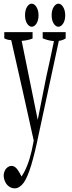

<svg xmlns="http://www.w3.org/2000/svg" viewBox="-27 -737 394 1057"><path d="M334.5 -560.1Q334.5 -538.1 334.5 -525.4Q315.4 -513.7 296.9 -512.2Q240.2 -251 186.5 0.5Q165 106 144.8 172.6Q124.5 239.3 103 269.5Q80.1 299.8 54.2 299.8Q38.1 299.8 23.9 290.5Q9.8 281.2 1.5 263.9Q-6.8 246.6 -6.8 225.6Q-3.4 200.7 9.3 188.5Q22 176.3 36.6 176.3Q48.8 176.3 59.6 185.8Q70.3 195.3 84 219.7Q85.9 228 87.9 226.1Q89.8 234.4 91.8 232.9Q94.2 234.4 96.2 226.6Q103 216.8 108.4 206.1Q125 173.3 136.7 133.5Q148.4 93.8 155.8 51.8Q156.7 49.8 158.2 38.1Q158.2 42.5 158.7 37.1Q99.1 -234.4 34.7 -516.1Q15.6 -516.1 -3.4 -525.9Q-3.4 -538.1 -3.4 -560.1H152.3Q152.3 -537.6 152.3 -524.9Q123 -513.7 92.3 -512.2Q137.2 -289.6 180.7 -77.1Q203.6 -189.5 227.1 -311Q248.5 -406.2 270 -510.7Q238.8 -513.2 208 -525.9Q208 -538.1 208 -560.1ZM320.6 -607.4Q309.1 -589.8 294.4 -589.8Q279.8 -589.8 268.6 -607.4Q257.3 -625 257.3 -653.1Q257.3 -681.2 268.8 -699Q280.3 -716.8 294.7 -716.8Q309.1 -716.8 320.6 -698.5Q332 -680.2 332 -652.6Q332 -625 320.6 -607.4ZM121.8 -699Q132.8 -716.8 147.5 -716.8Q162.1 -716.8 173.6 -698.5Q185.1 -680.2 185.1 -652.6Q185.1 -625 173.8 -607.4Q162.6 -589.8 147.9 -589.8Q133.3 -589.8 122.1 -607.4Q110.8 -625 110.8 -653.1Q110.8 -681.2 121.8 -699Z"/></svg>

Font: Scarab Serif
Style: Condensed-Light
Weight: 300
Designer: John Roberts
Foundry: Scarab
Version: 1.0